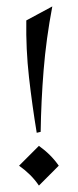

<svg xmlns="http://www.w3.org/2000/svg" viewBox="-20 -557 241 595"><path d="M142.1 -537.1Q123 -436.5 115.2 -339.8Q107.4 -243.2 106 -148.4L93.8 -145.5Q79.6 -231.4 69.8 -317.9Q60.1 -404.3 61.5 -493.7ZM100.6 -105Q138.2 -78.1 162.1 -43.5L100.6 18.1Q88.4 0 72.8 -15.4Q57.1 -30.8 39.1 -43.5Z"/></svg>

Font: Lateef
Style: Regular
Weight: 400
Designer: SIL International
Foundry: SIL International
Version: Version 4.200